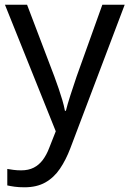

<svg xmlns="http://www.w3.org/2000/svg" viewBox="-20 -556 550 816"><path d="M1 -536H95L211 -231Q221 -204 229.5 -179Q238 -154 245 -130.5Q252 -107 256 -85H260Q266 -110 279 -150.5Q292 -191 306 -232L415 -536H510L279 74Q260 124 234.5 161.5Q209 199 172.5 219.5Q136 240 84 240Q60 240 42 237.5Q24 235 11 232V162Q22 164 37.5 166Q53 168 70 168Q101 168 123.5 156.5Q146 145 162 123.5Q178 102 189 73L217 2Z"/></svg>

Font: ubangla05
Style: Book
Weight: 400
Designer: Jelle Bosma - Monotype Design Team
Foundry: Monotype Imaging Inc.
Version: Version 2.003